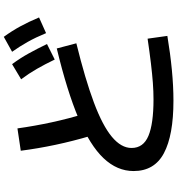

<svg xmlns="http://www.w3.org/2000/svg" viewBox="20 -916 959 1040"><g transform="rotate(-90 500.0 -395.5)"><path d="M475 64Q288 64 191 12.5Q94 -39 94 -152Q94 -241 163.5 -314.5Q233 -388 379.5 -450Q526 -512 758 -568L786 -462Q591 -414 465.5 -367Q340 -320 279.5 -269.5Q219 -219 219 -163Q219 -99 284.5 -71.5Q350 -44 482 -44Q525 -44 572 -47.5Q619 -51 677.5 -58Q736 -65 811 -76L826 31Q730 47 641.5 55.5Q553 64 475 64ZM285 -383Q256 -481 236 -575.5Q216 -670 204 -763L325 -781Q338 -688 358 -595.5Q378 -503 406 -412ZM698 -579Q672 -633 647 -676.5Q622 -720 591 -761L673 -810Q705 -767 730.5 -721Q756 -675 782 -621ZM841 -626Q818 -682 793.5 -725.5Q769 -769 740 -810L821 -855Q853 -811 878 -765Q903 -719 926 -664Z"/></g></svg>

Font: M PLUS 2 Thin SemiBold
Style: Regular
Weight: 600
Version: Version 1.001